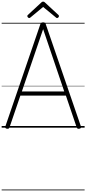

<svg xmlns="http://www.w3.org/2000/svg" viewBox="-20 -1542 1042 2319"><path d="M64 13Q49 10 45 3Q41 -4 45 -16L467 -1249Q471 -1262 478.5 -1267Q486 -1272 501 -1272Q515 -1272 522 -1267Q529 -1262 533 -1249L957 -16Q962 -4 957 3Q952 10 937 13Q923 15 916 10.5Q909 6 904 -10L776 -387H226L97 -10Q92 5 85.5 10Q79 15 64 13ZM244 -437H756L501 -1190ZM333 -1324Q325 -1324 317.5 -1332Q310 -1340 310 -1348Q310 -1351 311 -1354Q312 -1357 316 -1361L476 -1509Q481 -1515 486.5 -1518.5Q492 -1522 501 -1522Q510 -1522 515 -1518.5Q520 -1515 526 -1509L687 -1360Q690 -1357 691 -1353.5Q692 -1350 692 -1347Q692 -1339 684.5 -1331.5Q677 -1324 669 -1324Q665 -1324 661 -1326.5Q657 -1329 653 -1333L501 -1458L350 -1333Q345 -1329 341.5 -1326.5Q338 -1324 333 -1324ZM0 747H1002V757H0ZM0 -20H1002V0H0ZM0 -505H1002V-500H0ZM0 -1267H1002V-1257H0Z"/></svg>

Font: Playwrite VN Guides
Style: Regular
Weight: 400
Designer: Veronika Burian, José Scaglione
Foundry: TypeTogether
Version: Version 1.003